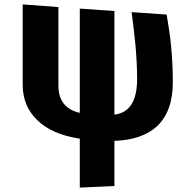

<svg xmlns="http://www.w3.org/2000/svg" viewBox="-20 -617 877 871"><path d="M692 -44Q624 18 499 22V227L342 234V12Q214 -7 147 -74Q83 -137 83 -232V-597L245 -585V-229Q245 -127 342 -105V-578L499 -567V-97Q602 -109 602 -259Q602 -324 595 -408Q588 -479 577 -562L736 -551Q749 -478 756 -409Q764 -328 764 -244Q764 -112 692 -44Z"/></svg>

Font: Xiangcui Wave Sans Xiangcui Wave Sans
Style: Regular
Weight: 800
Width: 3
Version: Version 0.920;March 28, 2024;FontCreator 14.0.0.2814 64-bit